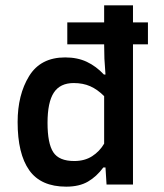

<svg xmlns="http://www.w3.org/2000/svg" viewBox="-20 -691 615 719"><path d="M46 -234Q46 -336 89 -406Q132 -476 224 -476Q270 -476 305 -459.5Q340 -443 369 -412H375L371 -471L370 -525H232V-607H370V-671H478V-607H534V-525H478V0H379L375 -64H367Q342 -30 309.5 -11Q277 8 228 8Q133 8 89.5 -53.5Q46 -115 46 -234ZM370 -153V-331Q345 -356 318 -368Q291 -380 256 -380Q205 -380 181.5 -344Q158 -308 158 -231Q158 -154 179.5 -121Q201 -88 258 -88Q297 -88 325 -106Q353 -124 370 -153Z"/></svg>

Font: Athiti SemiBold
Style: Regular
Weight: 600
Designer: CadsonDemak Team
Foundry: CadsonDemak
Version: Version 1.032